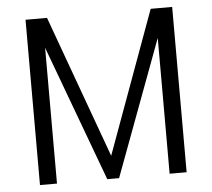

<svg xmlns="http://www.w3.org/2000/svg" viewBox="-51 -755 894 810"><g transform="rotate(-5 396.5 -350.0)"><path d="M707 -700V0H635V-575L421 0H371L158 -575V0H86V-700H177L396 -97L616 -700Z"/></g></svg>

Font: Sarabun Light
Style: Regular
Weight: 300
Designer: Suppakit Chalermlarp | Katatrad Co.,Ltd.
Foundry: Cadson Demak Co.,Ltd.
Version: Version 1.000; ttfautohint (v1.6)